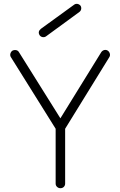

<svg xmlns="http://www.w3.org/2000/svg" viewBox="-20 -978 633 1011"><path d="M298 13Q288 13 280.5 6Q273 -1 273 -11V-300L38 -676Q32 -685 34.5 -695Q37 -705 45 -711Q55 -716 65 -714Q75 -712 80 -703L298 -355L513 -703Q519 -712 529 -714.5Q539 -717 548 -711Q556 -705 558.5 -695Q561 -685 555 -676L323 -300V-11Q323 -1 316 6Q309 13 298 13ZM223 -787Q215 -781 205 -782.5Q195 -784 189 -792Q177 -811 195 -826L370 -953Q378 -959 387.5 -957.5Q397 -956 404 -948Q409 -940 407.5 -930.5Q406 -921 398 -915Z"/></svg>

Font: Zen Kurenaido
Style: Regular
Weight: 400
Designer: Yoshimichi Ohira
Foundry: Positype
Version: Version 1.001